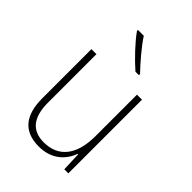

<svg xmlns="http://www.w3.org/2000/svg" viewBox="-226 -865 975 975"><g transform="rotate(45 262.0 -377.5)"><path d="M217 -765H175V-758C207 -712 269 -647 316 -606H341V-614C301 -656 247 -718 217 -765ZM440 -529H404V-232C404 -90 341 -23 240 -23C158 -23 113 -72 113 -182V-529H77V-176C77 -53 130 10 237 10C332 10 382 -45 404 -104H407L411 0H440Z"/></g></svg>

Font: Noto Sans Bengali SemiCondensed ExtraLight
Style: Regular
Weight: 200
Width: 4
Designer: Joana Ranito - Universal Thirst; Jelle Bosma - Monotype Design Team
Foundry: Universal Thirst ehf.
Version: Version 3.000